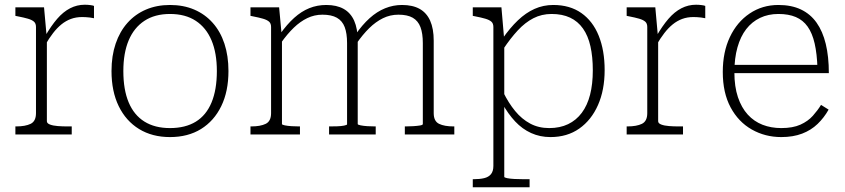

<svg xmlns="http://www.w3.org/2000/svg" viewBox="-20 -568 3571 811"><path d="M377 -543V-491Q368 -493 359.5 -494Q351 -495 342.5 -495.5Q334 -496 327 -496Q301 -496 279.5 -488Q258 -480 239.5 -465Q221 -450 204 -428Q187 -406 171 -378L170 -414Q196 -459 221.5 -488.5Q247 -518 276 -533Q305 -548 338 -548Q350 -548 361.5 -546.5Q373 -545 377 -543ZM45 0V-34H48Q87 -34 109.5 -45Q132 -56 132 -90V-454Q132 -469 123.5 -476.5Q115 -484 98 -489Q81 -494 55 -499L45 -501V-537H166L177 -415L178 -416V-56Q178 -47 191 -42Q204 -37 224 -35.5Q244 -34 264 -34H283V0Z M945 -268Q945 -182 914.5 -119.5Q884 -57 829 -23Q774 11 698 11Q623 11 567.5 -23Q512 -57 481.5 -119.5Q451 -182 451 -268Q451 -332 468.5 -383.5Q486 -435 518.5 -471.5Q551 -508 596.5 -527.5Q642 -547 698 -547Q755 -547 800.5 -527.5Q846 -508 878.5 -471.5Q911 -435 928 -383.5Q945 -332 945 -268ZM501 -268Q501 -189 523.5 -135.5Q546 -82 590 -54.5Q634 -27 698 -27Q763 -27 807 -54Q851 -81 873.5 -135Q896 -189 896 -268Q896 -344 873.5 -397.5Q851 -451 807 -480Q763 -509 698 -509Q634 -509 590 -480Q546 -451 523.5 -397.5Q501 -344 501 -268Z M1038 0V-34H1041Q1080 -34 1102.5 -45Q1125 -56 1125 -90V-454Q1125 -469 1116.5 -476.5Q1108 -484 1091 -489Q1074 -494 1048 -499L1038 -501V-537H1159L1170 -418L1171 -414V-44Q1171 -41 1183 -38.5Q1195 -36 1212 -35Q1229 -34 1243 -34H1247V0ZM1567 0H1370V-34H1373Q1387 -34 1404 -34.5Q1421 -35 1433.5 -37.5Q1446 -40 1446 -43V-386Q1446 -427 1436 -453.5Q1426 -480 1403 -493Q1380 -506 1342 -506Q1308 -506 1278 -491.5Q1248 -477 1221 -451Q1194 -425 1167 -387L1163 -424Q1192 -465 1222.5 -492.5Q1253 -520 1286.5 -533.5Q1320 -547 1358 -547Q1402 -547 1431.5 -530.5Q1461 -514 1476 -480.5Q1491 -447 1491 -396V-44Q1491 -41 1503.5 -38.5Q1516 -36 1532.5 -35Q1549 -34 1564 -34H1567ZM1899 0H1690V-34H1694Q1708 -34 1725 -35Q1742 -36 1754 -38Q1766 -40 1766 -44V-386Q1766 -427 1756 -453.5Q1746 -480 1723.5 -493Q1701 -506 1663 -506Q1628 -506 1597.5 -491Q1567 -476 1539.5 -449Q1512 -422 1485 -383L1481 -421Q1510 -463 1541 -491Q1572 -519 1606.5 -533Q1641 -547 1678 -547Q1723 -547 1752.5 -530.5Q1782 -514 1797 -480.5Q1812 -447 1812 -396V-90Q1812 -56 1834.5 -45Q1857 -34 1896 -34H1899Z M2217 223H1977V189H1980Q2006 189 2025 184.5Q2044 180 2054 167.5Q2064 155 2064 133V-454Q2064 -469 2055.5 -476.5Q2047 -484 2030 -489Q2013 -494 1987 -499L1977 -501V-537H2098L2110 -398V-388V179Q2110 182 2122 184.5Q2134 187 2153 188Q2172 189 2192 189H2217ZM2305 11Q2261 11 2223.5 -6Q2186 -23 2156 -55Q2126 -87 2101 -132L2106 -178Q2128 -133 2156 -99Q2184 -65 2219.5 -46Q2255 -27 2300 -27Q2345 -27 2379.5 -43.5Q2414 -60 2437.5 -91.5Q2461 -123 2472.5 -168Q2484 -213 2484 -271Q2484 -328 2474 -372.5Q2464 -417 2442.5 -447.5Q2421 -478 2388 -493.5Q2355 -509 2310 -509Q2268 -509 2233 -491Q2198 -473 2167 -439.5Q2136 -406 2106 -361L2102 -404Q2134 -450 2167.5 -482Q2201 -514 2238 -530.5Q2275 -547 2317 -547Q2387 -547 2435.5 -513Q2484 -479 2509 -417Q2534 -355 2534 -272Q2534 -188 2506 -124.5Q2478 -61 2427 -25Q2376 11 2305 11Z M2959 -543V-491Q2950 -493 2941.5 -494Q2933 -495 2924.5 -495.5Q2916 -496 2909 -496Q2883 -496 2861.5 -488Q2840 -480 2821.5 -465Q2803 -450 2786 -428Q2769 -406 2753 -378L2752 -414Q2778 -459 2803.5 -488.5Q2829 -518 2858 -533Q2887 -548 2920 -548Q2932 -548 2943.5 -546.5Q2955 -545 2959 -543ZM2627 0V-34H2630Q2669 -34 2691.5 -45Q2714 -56 2714 -90V-454Q2714 -469 2705.5 -476.5Q2697 -484 2680 -489Q2663 -494 2637 -499L2627 -501V-537H2748L2759 -415L2760 -416V-56Q2760 -47 2773 -42Q2786 -37 2806 -35.5Q2826 -34 2846 -34H2865V0Z M3082 -263Q3082 -202 3097 -157.5Q3112 -113 3138.5 -84Q3165 -55 3201 -41Q3237 -27 3280 -27Q3329 -27 3361 -41.5Q3393 -56 3413.5 -79Q3434 -102 3448 -125L3480 -105Q3461 -71 3433.5 -44.5Q3406 -18 3368 -3.5Q3330 11 3280 11Q3212 11 3155.5 -21Q3099 -53 3066 -114.5Q3033 -176 3033 -264Q3033 -348 3063 -411.5Q3093 -475 3146.5 -511Q3200 -547 3268 -547Q3323 -547 3363 -528Q3403 -509 3429 -472.5Q3455 -436 3468 -382.5Q3481 -329 3481 -259H3065V-294H3449L3433 -279Q3431 -341 3421 -384.5Q3411 -428 3391.5 -455.5Q3372 -483 3341.5 -496Q3311 -509 3268 -509Q3225 -509 3190.5 -492.5Q3156 -476 3132 -445Q3108 -414 3095 -368Q3082 -322 3082 -263Z"/></svg>

Font: Roboto Serif Thin
Style: Regular
Weight: 250
Designer: Greg Gazdowicz
Foundry: Commercial Type
Version: Version 1.004